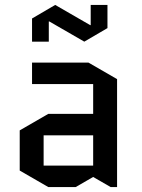

<svg xmlns="http://www.w3.org/2000/svg" viewBox="-20 -754 575 779"><path d="M157 -205V-82H358V-205ZM176 5 60 -62V-225L176 -292H358V-413H110V-500H339L455 -433V5H429L358 -36L287 5ZM180 -667H178V-585H110V-679L204 -734L346 -652H348V-734H416V-640L322 -585Z"/></svg>

Font: Quantico
Style: Regular
Weight: 400
Designer: Matt Desmond
Foundry: MADtype
Version: Version 2.002